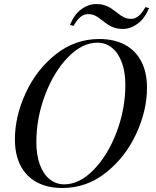

<svg xmlns="http://www.w3.org/2000/svg" viewBox="-20 -915 769 949"><path d="M54.2 0ZM555.7 -854.5Q575.7 -837.9 591.6 -829.8Q607.4 -821.8 628.9 -821.8Q667 -821.8 698.7 -879.9L716.8 -875Q694.8 -822.8 659.9 -797.4Q625 -772 586.9 -772Q564.5 -772 546.9 -777.6Q529.3 -783.2 516.8 -791.3Q504.4 -799.3 487.3 -812.5Q467.3 -829.1 451.4 -837.2Q435.5 -845.2 414.1 -845.2Q375.5 -845.2 343.8 -787.1L325.7 -792Q347.7 -844.7 382.6 -869.9Q417.5 -895 456.1 -895Q478.5 -895 496.1 -889.4Q513.7 -883.8 526.1 -875.7Q538.6 -867.7 555.7 -854.5ZM470.7 -722.2Q544.4 -722.2 597.4 -693.8Q650.4 -665.5 678.5 -611.3Q706.5 -557.1 706.5 -481Q706.5 -368.2 652.8 -252.7Q599.1 -137.2 503.4 -61.5Q407.7 14.2 288.6 14.2Q214.8 14.2 162.1 -14.2Q109.4 -42.5 81.5 -96.4Q53.7 -150.4 53.7 -226.1Q53.7 -339.4 106.9 -455.1Q160.2 -570.8 255.6 -646.5Q351.1 -722.2 470.7 -722.2ZM159.7 -212.9Q159.7 -148.4 177 -101.3Q194.3 -54.2 225.6 -29.1Q256.8 -3.9 297.4 -3.9Q373 -3.9 443.1 -75.9Q513.2 -147.9 556.4 -262.2Q599.6 -376.5 599.6 -495.1Q599.6 -559.6 582 -606.7Q564.5 -653.8 533.2 -679Q502 -704.1 461.4 -704.1Q386.2 -704.1 316.2 -632.1Q246.1 -560.1 202.9 -445.8Q159.7 -331.5 159.7 -212.9Z"/></svg>

Font: TypoPRO Playfair Display SC
Style: Italic
Weight: 400
Italic angle: -14°
Designer: Claus Eggers Sørensen
Foundry: Claus Eggers Sørensen
Version: Version 1.004;PS 001.004;hotconv 1.0.70;makeotf.lib2.5.58329